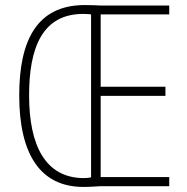

<svg xmlns="http://www.w3.org/2000/svg" viewBox="-20 -736 740 759"><path d="M315 -716C125 -716 56 -575 56 -359C56 -128 138 3 310 3C336 3 357 1 377 0H649V-36H378V-357H634V-393H378V-679H649V-714H381C359 -715 344 -716 315 -716ZM309 -681C322 -681 332 -680 340 -679V-35C332 -33 323 -32 310 -32C160 -33 95 -160 95 -359C95 -545 146 -681 309 -681Z"/></svg>

Font: Noto Sans Ethiopic Condensed ExtraLight
Style: Regular
Weight: 200
Width: 3
Designer: Monotype Design Team
Foundry: Monotype Imaging Inc.
Version: Version 2.102